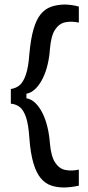

<svg xmlns="http://www.w3.org/2000/svg" viewBox="-20 -701 391 850"><path d="M28 -242V-307Q50 -310 66.5 -323.5Q83 -337 94.5 -370.5Q106 -404 110 -462Q116 -529 128.5 -572Q141 -615 160.5 -638.5Q180 -662 206 -671Q232 -680 264 -681Q276 -681 293.5 -679Q311 -677 329 -672V-601Q297 -608 269.5 -602.5Q242 -597 224 -570Q206 -543 201 -484Q199 -450 191 -416Q183 -382 169.5 -354.5Q156 -327 137.5 -308.5Q119 -290 97 -286V-266Q119 -262 136.5 -245Q154 -228 167.5 -201.5Q181 -175 189.5 -140.5Q198 -106 201 -66Q206 -9 224 18.5Q242 46 269.5 51.5Q297 57 329 50V121Q311 125 293 127Q275 129 264 129Q233 129 207 120.5Q181 112 161 88.5Q141 65 128 21.5Q115 -22 110 -90Q106 -151 95 -182.5Q84 -214 67.5 -227Q51 -240 28 -242Z"/></svg>

Font: Bricolage Grotesque 24pt
Style: Regular
Weight: 400
Designer: Mathieu Triay
Foundry: Atelier Triay
Version: Version 1.001;gftools[0.9.33.dev8+g029e19f]